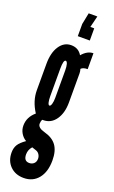

<svg xmlns="http://www.w3.org/2000/svg" viewBox="-184 -786 608 1022"><g transform="rotate(20 120.0 -275.0)"><path d="M101 196Q153 196 183.5 158.5Q214 121 214 56Q214 2.5 192 -28Q170 -58.5 123 -71Q83 -81.5 83 -105Q83 -118.5 89 -129H94Q138.5 -129 164.8 -166.8Q191 -204.5 191 -264V-429Q191 -442 187 -453Q198 -465 224 -465V-555Q190 -555 160.5 -520.5Q140 -555 99 -555Q58 -555 33 -517.2Q8 -479.5 8 -416V-267Q8 -206.5 45.5 -148.5Q5 -114.5 5 -66Q5 -43 16.5 -23.5Q28 -4 47 7Q17.5 27.5 6.2 46Q-5 64.5 -5 90Q-5 137.5 24.5 166.8Q54 196 101 196ZM99 -213Q93 -213 89.5 -226.2Q86 -239.5 86 -262V-417Q86 -467 99 -467Q106 -467 110 -453.5Q114 -440 114 -417V-262Q114 -241.5 109.8 -227.2Q105.5 -213 99 -213ZM102 111Q71 111 71 73Q71 47 89 27L113 35Q125 39 132 50Q139 61 139 74Q139 91 128.5 101Q118 111 102 111ZM114.5 -612H182.5V-681H160.5L176.5 -746H127.5L114.5 -681Z"/></g></svg>

Font: League Gothic Condensed
Style: Regular
Weight: 400
Width: 3
Designer: The League of Moveable Type
Version: Version 1.600; ttfautohint (v1.8.3)